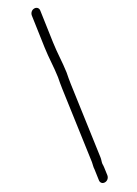

<svg xmlns="http://www.w3.org/2000/svg" viewBox="-216 -701 588 823"><g transform="rotate(-30 78.0 -289.5)"><path d="M114 -667 93 -521C86 -473 86 -430 79 -382C76 -365 72 -347 70 -330L23 6C21 18 17 28 17 39L10 88C8 100 16 109 28 109C40 109 50 100 52 88L57 52C58 46 58 40 58 35C59 26 64 16 65 6L112 -330C114 -347 118 -364 121 -381C128 -430 128 -472 135 -521L156 -667C158 -679 150 -688 138 -688C126 -688 116 -679 114 -667Z"/></g></svg>

Font: PolanStronk
Style: Ita
Weight: 500
Version: Version 1.0